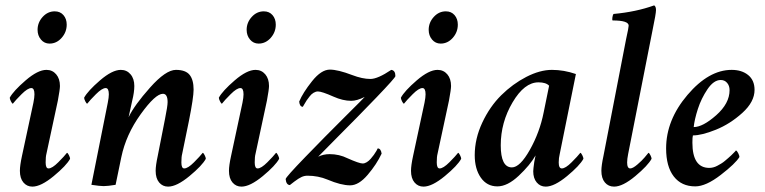

<svg xmlns="http://www.w3.org/2000/svg" viewBox="-20 -694 2872 721"><path d="M105.5 -308.6Q109.4 -328.1 109.4 -339.8Q109.4 -363.3 97.7 -363.3Q84 -363.3 61 -340.3Q38.1 -317.4 28.3 -304.7Q25.4 -304.7 21 -313.5Q16.6 -322.3 16.6 -327.1Q30.3 -352.5 76.2 -392.1Q122.1 -431.6 154.3 -431.6Q176.8 -431.6 190.9 -415Q205.1 -398.4 205.1 -371.1Q205.1 -358.4 197.3 -316.4L154.3 -116.2Q151.4 -105.5 151.4 -84Q151.4 -61.5 162.1 -61.5Q175.8 -61.5 198.7 -84.5Q221.7 -107.4 231.4 -120.1Q234.4 -120.1 238.8 -111.3Q243.2 -102.5 243.2 -97.7Q229.5 -72.3 181.6 -32.7Q133.8 6.8 101.6 6.8Q81.1 6.8 67.9 -8.8Q54.7 -24.4 54.7 -52.7Q54.7 -72.3 62.5 -108.4ZM185.5 -651.4Q206.1 -651.4 218.3 -637.2Q230.5 -623 230.5 -601.6Q230.5 -573.2 211.4 -551.8Q192.4 -530.3 166 -530.3Q146.5 -530.3 133.8 -545.4Q121.1 -560.5 121.1 -582Q121.1 -609.4 140.1 -630.4Q159.2 -651.4 185.5 -651.4Z M476.6 -316.4Q476.6 -316.4 462.9 -253.9Q484.4 -298.8 543.5 -365.2Q602.5 -431.6 640.6 -431.6Q676.8 -431.6 691.9 -413.1Q707 -394.5 707 -357.4Q707 -328.1 689.5 -240.2L664.1 -116.2Q661.1 -105.5 661.1 -84Q661.1 -61.5 671.9 -61.5Q685.5 -61.5 708.5 -84.5Q731.4 -107.4 741.2 -120.1Q744.1 -120.1 748.5 -111.3Q752.9 -102.5 752.9 -97.7Q739.3 -72.3 691.4 -32.7Q643.6 6.8 611.3 6.8Q590.8 6.8 577.6 -8.8Q564.5 -24.4 564.5 -52.7Q564.5 -72.3 572.3 -108.4L599.6 -247.1Q609.4 -295.9 609.4 -310.5Q609.4 -341.8 591.8 -341.8Q563.5 -341.8 508.3 -265.1Q453.1 -188.5 435.5 -103.5Q435.5 -101.6 414.1 0Q384.8 4.9 369.1 4.9Q355.5 4.9 323.2 0L384.8 -308.6Q388.7 -328.1 388.7 -339.8Q388.7 -363.3 377 -363.3Q363.3 -363.3 340.3 -340.3Q317.4 -317.4 307.6 -304.7Q304.7 -304.7 300.3 -313.5Q295.9 -322.3 295.9 -327.1Q309.6 -352.5 355.5 -392.1Q401.4 -431.6 433.6 -431.6Q456.1 -431.6 470.2 -415Q484.4 -398.4 484.4 -371.1Q484.4 -347.7 476.6 -316.4Z M890.6 -308.6Q894.5 -328.1 894.5 -339.8Q894.5 -363.3 882.8 -363.3Q869.1 -363.3 846.2 -340.3Q823.2 -317.4 813.5 -304.7Q810.5 -304.7 806.2 -313.5Q801.8 -322.3 801.8 -327.1Q815.4 -352.5 861.3 -392.1Q907.2 -431.6 939.5 -431.6Q961.9 -431.6 976.1 -415Q990.2 -398.4 990.2 -371.1Q990.2 -358.4 982.4 -316.4L939.5 -116.2Q936.5 -105.5 936.5 -84Q936.5 -61.5 947.3 -61.5Q960.9 -61.5 983.9 -84.5Q1006.8 -107.4 1016.6 -120.1Q1019.5 -120.1 1023.9 -111.3Q1028.3 -102.5 1028.3 -97.7Q1014.6 -72.3 966.8 -32.7Q918.9 6.8 886.7 6.8Q866.2 6.8 853 -8.8Q839.8 -24.4 839.8 -52.7Q839.8 -72.3 847.7 -108.4ZM970.7 -651.4Q991.2 -651.4 1003.4 -637.2Q1015.6 -623 1015.6 -601.6Q1015.6 -573.2 996.6 -551.8Q977.5 -530.3 951.2 -530.3Q931.6 -530.3 918.9 -545.4Q906.2 -560.5 906.2 -582Q906.2 -609.4 925.3 -630.4Q944.3 -651.4 970.7 -651.4Z M1218.8 -432.6Q1249 -432.6 1302.7 -412.1Q1340.8 -397.5 1371.1 -397.5Q1398.4 -397.5 1449.2 -431.6Q1464.8 -429.7 1464.8 -408.2Q1464.8 -402.3 1393.1 -327.6Q1321.3 -252.9 1248 -179.7L1174.8 -105.5Q1194.3 -115.2 1217.8 -115.2Q1253.9 -115.2 1285.2 -99.6Q1329.1 -80.1 1341.8 -80.1Q1349.6 -80.1 1357.4 -85Q1365.2 -89.8 1372.1 -97.7Q1378.9 -105.5 1383.8 -112.3Q1388.7 -119.1 1393.6 -127.4Q1398.4 -135.7 1398.4 -136.7Q1410.2 -136.7 1413.1 -117.2Q1394.5 -77.1 1360.8 -37.6Q1327.1 2 1294.9 2Q1260.7 2 1210 -19.5Q1174.8 -34.2 1134.8 -34.2Q1123 -34.2 1112.3 -29.3Q1101.6 -24.4 1085.4 -12.2Q1069.3 0 1068.4 1Q1054.7 0 1052.7 -21.5Q1052.7 -28.3 1126.5 -104.5Q1200.2 -180.7 1274.9 -254.9Q1349.6 -329.1 1349.6 -330.1Q1320.3 -315.4 1298.8 -315.4Q1267.6 -315.4 1232.4 -331.1Q1188.5 -350.6 1173.8 -350.6Q1166 -350.6 1157.7 -345.7Q1149.4 -340.8 1143.1 -332.5Q1136.7 -324.2 1131.8 -317.4Q1127 -310.5 1122.6 -302.2Q1118.2 -293.9 1117.2 -293Q1105.5 -293 1103.5 -312.5Q1117.2 -345.7 1151.9 -389.2Q1186.5 -432.6 1218.8 -432.6Z M1574.2 -308.6Q1578.1 -328.1 1578.1 -339.8Q1578.1 -363.3 1566.4 -363.3Q1552.7 -363.3 1529.8 -340.3Q1506.8 -317.4 1497.1 -304.7Q1494.1 -304.7 1489.7 -313.5Q1485.4 -322.3 1485.4 -327.1Q1499 -352.5 1544.9 -392.1Q1590.8 -431.6 1623 -431.6Q1645.5 -431.6 1659.7 -415Q1673.8 -398.4 1673.8 -371.1Q1673.8 -358.4 1666 -316.4L1623 -116.2Q1620.1 -105.5 1620.1 -84Q1620.1 -61.5 1630.9 -61.5Q1644.5 -61.5 1667.5 -84.5Q1690.4 -107.4 1700.2 -120.1Q1703.1 -120.1 1707.5 -111.3Q1711.9 -102.5 1711.9 -97.7Q1698.2 -72.3 1650.4 -32.7Q1602.5 6.8 1570.3 6.8Q1549.8 6.8 1536.6 -8.8Q1523.4 -24.4 1523.4 -52.7Q1523.4 -72.3 1531.2 -108.4ZM1654.3 -651.4Q1674.8 -651.4 1687 -637.2Q1699.2 -623 1699.2 -601.6Q1699.2 -573.2 1680.2 -551.8Q1661.1 -530.3 1634.8 -530.3Q1615.2 -530.3 1602.5 -545.4Q1589.8 -560.5 1589.8 -582Q1589.8 -609.4 1608.9 -630.4Q1627.9 -651.4 1654.3 -651.4Z M2142.6 -416 2082 -116.2Q2078.1 -100.6 2078.1 -84Q2078.1 -61.5 2089.8 -61.5Q2103.5 -61.5 2126.5 -84.5Q2149.4 -107.4 2159.2 -120.1Q2162.1 -120.1 2166.5 -111.3Q2170.9 -102.5 2170.9 -97.7Q2157.2 -72.3 2109.4 -32.7Q2061.5 6.8 2029.3 6.8Q2008.8 6.8 1995.6 -8.8Q1982.4 -24.4 1982.4 -50.8Q1982.4 -58.6 1986.3 -85.9Q1987.3 -93.8 1989.3 -101.1Q1991.2 -108.4 1991.2 -110.4Q1970.7 -74.2 1928.2 -34.2Q1885.7 5.9 1847.7 5.9Q1808.6 5.9 1785.6 -26.9Q1762.7 -59.6 1762.7 -111.3Q1762.7 -172.9 1791 -233.4Q1819.3 -293.9 1862.3 -336.4Q1905.3 -378.9 1956.5 -405.3Q2007.8 -431.6 2052.7 -431.6Q2097.7 -431.6 2142.6 -416ZM2002 -384.8Q1949.2 -384.8 1904.8 -309.6Q1860.4 -234.4 1860.4 -148.4Q1860.4 -65.4 1902.3 -65.4Q1932.6 -65.4 1969.7 -131.3Q2006.8 -197.3 2021.5 -271.5L2042 -372.1Q2030.3 -384.8 2002 -384.8Z M2331.1 -546.9Q2340.8 -590.8 2340.8 -597.7Q2340.8 -617.2 2280.3 -617.2Q2278.3 -620.1 2279.8 -629.4Q2281.2 -638.7 2284.2 -641.6Q2369.1 -649.4 2436.5 -673.8Q2443.4 -669.9 2443.4 -656.2Q2443.4 -642.6 2430.7 -582L2338.9 -116.2Q2335 -96.7 2335 -84Q2335 -61.5 2346.7 -61.5Q2356.4 -61.5 2373.5 -76.2Q2390.6 -90.8 2400.4 -102.5Q2410.2 -114.3 2415 -120.1Q2418 -120.1 2422.4 -111.3Q2426.8 -102.5 2426.8 -97.7Q2413.1 -72.3 2365.7 -32.7Q2318.4 6.8 2286.1 6.8Q2264.6 6.8 2251.5 -8.8Q2238.3 -24.4 2238.3 -52.7Q2238.3 -72.3 2246.1 -108.4Z M2727.5 -431.6Q2765.6 -431.6 2789.6 -412.1Q2813.5 -392.6 2813.5 -356.4Q2813.5 -311.5 2767.6 -270Q2721.7 -228.5 2668.5 -207Q2615.2 -185.5 2582 -185.5Q2580.1 -179.7 2580.1 -158.2Q2580.1 -63.5 2643.6 -63.5Q2650.4 -63.5 2658.2 -65.4Q2666 -67.4 2673.3 -71.3Q2680.7 -75.2 2688 -79.6Q2695.3 -84 2702.1 -89.8Q2709 -95.7 2714.8 -100.6Q2720.7 -105.5 2726.1 -110.8Q2731.4 -116.2 2734.9 -119.6Q2738.3 -123 2741.2 -126L2743.2 -128.9Q2747.1 -128.9 2752 -119.1Q2756.8 -109.4 2756.8 -104.5Q2742.2 -80.1 2686.5 -37.1Q2630.9 5.9 2590.8 5.9Q2539.1 5.9 2510.3 -31.2Q2481.4 -68.4 2481.4 -136.7Q2481.4 -243.2 2561.5 -337.4Q2641.6 -431.6 2727.5 -431.6ZM2585 -216.8Q2619.1 -216.8 2669.4 -261.2Q2719.7 -305.7 2719.7 -355.5Q2719.7 -372.1 2710.4 -382.8Q2701.2 -393.6 2686.5 -393.6Q2660.2 -393.6 2636.7 -358.9Q2613.3 -324.2 2600.6 -284.7Q2587.9 -245.1 2585 -216.8Z"/></svg>

Font: Crimson
Style: SemiboldItalic
Weight: 600
Italic angle: -11°
Version: Version 0.8 ; ttfautohint (v1.00) -l 8 -r 50 -G 200 -x 14 -D